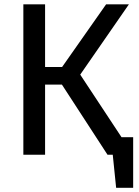

<svg xmlns="http://www.w3.org/2000/svg" viewBox="-20 -727 655 902"><path d="M270.8 -329.7H191.8V0H89.7V-706.7H191.8V-412.3H271.8L478.5 -706.7H585.6L356.9 -376.4L550.8 -82.6H605.6V155.4H525.6L509.7 0H485.1Z"/></svg>

Font: Fira Code Retina
Style: Regular
Weight: 450
Monospace: yes
Designer: Carrois Corporate, Edenspiekermann AG, Nikita Prokopov
Foundry: Carrois Corporate, Edenspiekermann AG, Nikita Prokopov
Version: Version 6.002